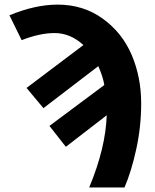

<svg xmlns="http://www.w3.org/2000/svg" viewBox="-20 -824 681 844"><path d="M21.5 -756.8Q134.8 -803.7 233.4 -803.7Q346.7 -803.7 432.1 -741.7Q517.6 -679.7 559.1 -582Q600.6 -484.4 600.6 -369.1Q600.6 -267.6 579.1 -168.9Q557.6 -70.3 527.3 0H372.1Q444.3 -172.9 449.2 -317.4L269.5 -178.7L197.3 -270.5L438.5 -450.2Q432.6 -487.3 412.1 -533.2L170.9 -348.6L96.7 -437.5L346.7 -626Q289.1 -678.7 219.7 -678.7Q155.3 -678.7 75.2 -647.5Z"/></svg>

Font: Gothic A1 ExtraBold
Style: Regular
Weight: 800
Designer: HanYang I&C Co.,Ltd.
Foundry: HanYang I&C Co.,Ltd.
Version: Version 2.50